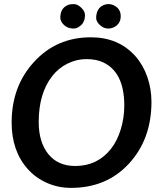

<svg xmlns="http://www.w3.org/2000/svg" viewBox="-20 -914 772 942"><path d="M589.8 -396.5Q589.8 -559.6 485.4 -608.4Q451.7 -624 403.8 -624Q356 -624 311.5 -602.1Q266.6 -580.1 235.4 -539.6Q169.9 -455.1 169.9 -315.4Q169.9 -217.3 216.8 -158.2Q264.2 -99.6 349.1 -99.6Q458 -99.6 524.4 -183.6Q555.7 -223.6 572.8 -280.3Q589.8 -336.9 589.8 -396.5ZM723.1 -414.1Q723.1 -231 612.3 -110.8Q502.9 7.8 328.1 7.8Q265.6 7.8 210.4 -16.6Q155.3 -41 116.7 -84Q37.1 -172.9 37.1 -312.5Q37.1 -491.2 147.5 -610.8Q257.8 -731 425.8 -731Q561 -731 643.6 -639.2Q682.1 -595.7 702.6 -537.1Q723.1 -478.5 723.1 -414.1ZM535.6 -889.2Q572.3 -873 572.3 -834.5Q572.3 -795.4 535.6 -778.8Q524.4 -773.9 511.7 -773.9Q488.3 -773.9 469.7 -791.5Q451.2 -809.1 451.7 -827.1Q453.1 -874.5 488.8 -889.2Q499.5 -894 512.2 -894Q524.9 -894 535.6 -889.2ZM397 -839.8Q397 -808.6 378.4 -791Q359.9 -773.9 341.8 -773.9Q312.5 -773.9 294.4 -791Q275.9 -808.1 275.9 -827.1Q275.9 -874 313 -889.2Q323.7 -894 342.3 -894Q360.8 -893.6 378.9 -876Q397 -858.4 397 -839.8Z"/></svg>

Font: Lato-BoldItalic
Style: Bold Italic
Weight: 700
Italic angle: -7°
Designer: Lukasz Dziedzic
Foundry: tyPoland Lukasz Dziedzic
Version: Version 1.104; Western+Polish opensource